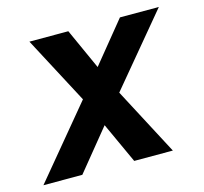

<svg xmlns="http://www.w3.org/2000/svg" viewBox="-101 -622 760 715"><g transform="rotate(-15 279.0 -265.0)"><path d="M-18 0H132L260 -157L332 0H481L344 -260L569 -530H419L291 -373L220 -530H70L207 -271Z"/></g></svg>

Font: Iosevka Sparkle Oblique
Style: Bold
Weight: 700
Italic angle: -9°
Designer: Belleve Invis
Foundry: Belleve Invis
Version: Version 4.5.0; ttfautohint (v1.8.3)